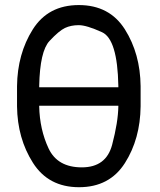

<svg xmlns="http://www.w3.org/2000/svg" viewBox="-20 -741 640 770"><path d="M454.6 -316.9H137.2V-314.5Q139.2 -221.7 174.8 -145.8Q210.4 -69.8 308.1 -69.8Q405.8 -69.8 429.7 -160.4Q453.6 -251 454.6 -314.5ZM137.2 -391.1H454.6V-396.5Q451.2 -583.5 389.2 -611.8Q327.1 -640.1 295.9 -640.1Q264.6 -640.1 240.7 -628.9Q216.8 -617.7 178.5 -576.7Q140.1 -535.6 137.2 -396.5ZM543.9 -395.5V-314.5Q542.5 -184.1 481 -87.2Q419.4 9.8 296.9 9.8Q174.3 9.8 112.1 -88.1Q49.8 -186 48.3 -314.5V-395.5Q49.8 -524.9 111.3 -622.8Q172.9 -720.7 296.1 -720.7Q419.4 -720.7 481 -623Q542.5 -525.4 543.9 -395.5Z"/></svg>

Font: RobotoMono-Regular
Style: Regular
Weight: 400
Designer: Google
Version: Version 2.000985; 2015; ttfautohint (v1.3)